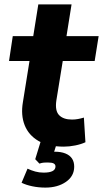

<svg xmlns="http://www.w3.org/2000/svg" viewBox="-20 -655 468 872"><path d="M270 11Q199 11 154.5 -15Q110 -41 92 -86.5Q74 -132 84 -191L114 -378H21L38 -491H131L154 -635H305L282 -491H428L410 -378H265L236 -199Q229 -152 248.5 -132Q268 -112 307 -112Q321 -112 334.5 -114.5Q348 -117 361 -121L368 -9Q349 0 322 5.5Q295 11 270 11ZM186 197Q155 197 126.5 191Q98 185 78 175L105 111Q122 119 140 124Q158 129 178 129Q205 129 218.5 122Q232 115 232 101Q232 92 224 87.5Q216 83 197 83Q189 83 180 83.5Q171 84 159 88L140 68L167 -20H243L219 56L183 42Q195 38 207 36Q219 34 229 34Q257 34 277 42Q297 50 307 65Q317 80 317 102Q317 145 279.5 171Q242 197 186 197Z"/></svg>

Font: Nunito Sans 12pt ExtraBold
Style: Italic
Weight: 800
Italic angle: -9°
Designer: Vernon Adams
Foundry: Vernon Adams
Version: Version 3.101;gftools[0.9.27]